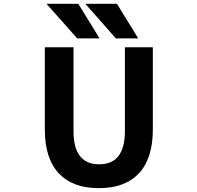

<svg xmlns="http://www.w3.org/2000/svg" viewBox="-20 -982 1040 1014"><path d="M368.2 -732.4V-289.1Q368.2 -114.3 503.9 -114.3Q639.6 -114.3 639.6 -289.1V-732.4H787.1V-297.9Q787.1 -145.5 713.9 -66.9Q640.6 11.7 502 11.7Q363.3 11.7 290 -66.9Q216.8 -145.5 216.8 -297.9V-732.4ZM597.7 -961.9 710 -779.3H591.8L430.7 -961.9ZM393.6 -961.9 505.9 -779.3H387.7L225.6 -961.9Z"/></svg>

Font: Gen Shin Gothic Monospace Bold
Style: Bold
Weight: 700
Designer: [Source Han Sans]
Ryoko NISHIZUKA  (kana & ideographs); Paul D. Hunt (Latin, Greek & Cyrillic); Wenlong ZHANG  (bopomofo
Version: Version 1.002.20150607